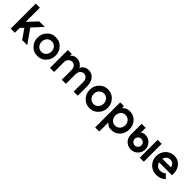

<svg xmlns="http://www.w3.org/2000/svg" viewBox="296 -2147 3794 3794"><g transform="rotate(45 2192.5 -250.0)"><path d="M60 0H175V-135L238 -203L380 0H522L317 -289L513 -500H358L175 -305V-700H60Z M812 -512Q704 -512 632 -436Q559 -360 559 -250Q559 -141 632 -65Q704 12 812 12Q920 12 992 -65Q1065 -141 1065 -250Q1065 -360 992 -436Q920 -512 812 -512ZM812 -397Q872 -397 911 -355Q950 -312 950 -250Q950 -219 940.5 -193Q931 -167 911 -146Q872 -103 812 -103Q752 -103 713 -146Q674 -189 674 -250Q674 -281 683.5 -307.5Q693 -334 713 -355Q752 -397 812 -397Z M1934 0V-262Q1934 -318 1920 -363.5Q1906 -409 1878 -443Q1821 -512 1729 -512Q1638 -512 1587 -444Q1582 -436 1577 -428Q1572 -420 1568 -410Q1564 -419 1559 -427.5Q1554 -436 1547 -443Q1490 -512 1398 -512Q1321 -512 1274 -459Q1273 -457 1270.5 -455Q1268 -453 1266 -450V-500H1157V0H1272V-266Q1272 -327 1303 -362Q1333 -397 1380 -397Q1427 -397 1458 -362Q1488 -327 1488 -266V0H1603V-266Q1603 -327 1634 -362Q1664 -397 1711 -397Q1758 -397 1789 -362Q1819 -327 1819 -266V0Z M2270 -512Q2162 -512 2090 -436Q2017 -360 2017 -250Q2017 -141 2090 -65Q2162 12 2270 12Q2378 12 2450 -65Q2523 -141 2523 -250Q2523 -360 2450 -436Q2378 -512 2270 -512ZM2270 -397Q2330 -397 2369 -355Q2408 -312 2408 -250Q2408 -219 2398.5 -193Q2389 -167 2369 -146Q2330 -103 2270 -103Q2210 -103 2171 -146Q2132 -189 2132 -250Q2132 -281 2141.5 -307.5Q2151 -334 2171 -355Q2210 -397 2270 -397Z M2724 -500V-441Q2728 -446 2731.5 -450Q2735 -454 2739 -458Q2793 -512 2880 -512Q2987 -512 3057 -436Q3127 -360 3127 -250Q3127 -141 3057 -64Q2987 12 2880 12Q2800 12 2748 -38Q2745 -42 2741.5 -45.5Q2738 -49 2735 -53V200H2620V-500ZM2871 -102Q2932 -102 2972 -145Q3011 -188 3011 -250Q3011 -313 2972 -356Q2932 -398 2871 -398Q2811 -398 2773 -356Q2735 -313 2735 -250Q2735 -188 2773 -145Q2811 -102 2871 -102Z M3424 -286Q3463 -286 3490 -259Q3517 -232 3517 -193Q3517 -155 3490 -128Q3463 -101 3424 -101Q3386 -101 3359 -128Q3332 -155 3332 -193Q3332 -232 3359 -259Q3386 -286 3424 -286ZM3424 -398Q3398 -398 3375 -390.5Q3352 -383 3332 -368V-500H3219V-193Q3219 -108 3279 -48Q3339 12 3424 12Q3510 12 3570 -48Q3629 -108 3629 -193Q3629 -279 3570 -339Q3510 -398 3424 -398ZM3667 -500V0H3779V-500Z M4363 -205V-250Q4363 -363 4297 -437Q4229 -512 4125 -512Q4017 -512 3945 -436Q3872 -360 3872 -250Q3872 -142 3947 -65Q4022 12 4130 12Q4254 12 4330 -64L4249 -146Q4206 -103 4130 -103Q4080 -103 4043 -134Q4027 -148 4016.5 -166Q4006 -184 4001 -205ZM4123 -402Q4171 -402 4200 -373Q4228 -346 4237 -300H3999Q4008 -343 4039 -372Q4074 -402 4123 -402Z"/></g></svg>

Font: Unageo
Style: SemiBold
Weight: 600
Designer: Richard Sepsi
Foundry: Richard Sepsi
Version: Version 2.000